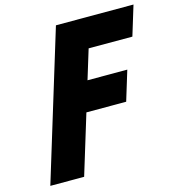

<svg xmlns="http://www.w3.org/2000/svg" viewBox="-119 -928 955 1031"><g transform="rotate(-15 358.5 -412.5)"><path d="M716.8 -825H285.6L33.4 0H221.4L322.6 -331H543.8L594.2 -496H373L423.2 -660H666.4Z"/></g></svg>

Font: Hussar
Style: BdSuprConOblThree
Weight: 700
Foundry: Cannot Into Space Fonts
Version: Version 2.00